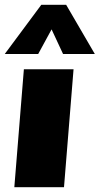

<svg xmlns="http://www.w3.org/2000/svg" viewBox="-35 -784 417 804"><path d="M65 -494H273L233 0H25ZM-15 -558 138 -764H242L362 -558H229L181 -661L125 -558Z"/></svg>

Font: Nunito Sans Heavy Heavy
Style: Italic
Weight: 400
Italic angle: -4.541°
Designer: Vernon Adams
Foundry: Vernon Adams
Version: Version 2.002